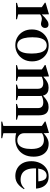

<svg xmlns="http://www.w3.org/2000/svg" viewBox="1077 -1625 776 2970"><g transform="rotate(90 1465.0 -140.0)"><path d="M360.5 -502.5Q385.5 -502.5 399 -488.5Q412.5 -474.5 412.5 -451Q412.5 -422.5 394.5 -404.2Q376.5 -386 349 -386Q335 -386 322.8 -389.5Q310.5 -393 297.5 -396.2Q284.5 -399.5 268 -399.5Q254.5 -399.5 241.5 -395Q228.5 -390.5 216.5 -382.8Q204.5 -375 192.5 -364L190 -386Q226.5 -424 252.8 -447Q279 -470 298 -482Q317 -494 331.8 -498.2Q346.5 -502.5 360.5 -502.5ZM203 -409V-33L278.5 -15V0H24V-15L91 -32.5V-397.5Q84.5 -403.5 75.5 -409.8Q66.5 -416 53.2 -424.8Q40 -433.5 22 -445.5V-457L195.5 -508H201.5Z M682.5 -18Q723.5 -18 751.8 -42.2Q780 -66.5 794.2 -115.8Q808.5 -165 808.5 -240Q808.5 -317.5 794.5 -369.8Q780.5 -422 752.5 -448.5Q724.5 -475 682.5 -475Q641.5 -475 613.2 -451Q585 -427 570.8 -377.8Q556.5 -328.5 556.5 -253.5Q556.5 -176.5 570.5 -124Q584.5 -71.5 612.5 -44.8Q640.5 -18 682.5 -18ZM679.5 11Q609.5 11 554.2 -21.8Q499 -54.5 467.2 -112.2Q435.5 -170 435.5 -245.5Q435.5 -321.5 468.8 -380Q502 -438.5 558.5 -471.5Q615 -504.5 685.5 -504.5Q757 -504.5 811.8 -471.8Q866.5 -439 898 -381.2Q929.5 -323.5 929.5 -248Q929.5 -172 896 -113.5Q862.5 -55 805.8 -22Q749 11 679.5 11Z M1166.5 -406V-32.5L1230.5 -15V0H987.5V-15L1054.5 -32.5V-397.5Q1046.5 -405 1031.2 -415.8Q1016 -426.5 985.5 -445.5V-457L1156.5 -508H1162.5ZM1465.5 -358V-32.5L1529 -15V0H1289V-15L1353.5 -32.5V-338.5Q1353.5 -367 1343.5 -385.2Q1333.5 -403.5 1313.8 -412.5Q1294 -421.5 1264 -421.5Q1232.5 -421.5 1203 -412.5Q1173.5 -403.5 1153.5 -390.5L1145.5 -405Q1180 -436 1206 -455.2Q1232 -474.5 1253.2 -485Q1274.5 -495.5 1294.5 -499.5Q1314.5 -503.5 1337.5 -503.5Q1382 -503.5 1410.2 -487Q1438.5 -470.5 1452 -438Q1465.5 -405.5 1465.5 -358ZM1764 -353V-32.5L1831.5 -15V0H1588V-15L1652 -32.5V-338.5Q1652 -367 1642.2 -385.2Q1632.5 -403.5 1612.5 -412.5Q1592.5 -421.5 1562.5 -421.5Q1531 -421.5 1501.5 -412.5Q1472 -403.5 1452 -390.5L1444 -405Q1479 -436 1505 -455.2Q1531 -474.5 1552.2 -485Q1573.5 -495.5 1593.5 -499.5Q1613.5 -503.5 1636 -503.5Q1702.5 -503.5 1733.2 -466.2Q1764 -429 1764 -353Z M2284.5 -235Q2284.5 -335.5 2249.2 -383.5Q2214 -431.5 2144.5 -431.5Q2119.5 -431.5 2096.5 -426.2Q2073.5 -421 2052.8 -409.5Q2032 -398 2012.5 -379L2007 -396Q2039 -427.5 2066 -448.5Q2093 -469.5 2116.5 -481.8Q2140 -494 2161.2 -499.2Q2182.5 -504.5 2203 -504.5Q2267 -504.5 2311.8 -475.8Q2356.5 -447 2380 -395.2Q2403.5 -343.5 2403.5 -273Q2403.5 -183.5 2368.8 -119.8Q2334 -56 2273.5 -22.5Q2213 11 2135.5 11Q2107.5 11 2078.8 6.8Q2050 2.5 2022.2 -6.2Q1994.5 -15 1968.5 -28.5H2040.5V196L2117.5 213.5V228.5H1861.5V213.5L1928.5 196V-398Q1922 -403.5 1913 -409.8Q1904 -416 1891 -424.8Q1878 -433.5 1859.5 -446V-457L2031 -508H2037L2040.5 -426.5V-122Q2040.5 -92 2054.5 -68.8Q2068.5 -45.5 2093.5 -32.5Q2118.5 -19.5 2150.5 -19.5Q2193 -19.5 2223 -43.5Q2253 -67.5 2268.8 -115.5Q2284.5 -163.5 2284.5 -235Z M2711.5 -504.5Q2766.5 -504.5 2806.2 -481.8Q2846 -459 2869.2 -415.5Q2892.5 -372 2897.5 -309.5H2569.5V-342.5L2838 -345.5L2788 -323.5Q2784 -376 2773 -409Q2762 -442 2743.5 -457.8Q2725 -473.5 2697.5 -473.5Q2662.5 -473.5 2637.2 -453.2Q2612 -433 2598.2 -391.8Q2584.5 -350.5 2584.5 -288.5Q2584.5 -212.5 2605.2 -164.5Q2626 -116.5 2665.2 -93.5Q2704.5 -70.5 2760.5 -70.5Q2786.5 -70.5 2810.2 -77.2Q2834 -84 2856 -97.5Q2878 -111 2896 -132L2906.5 -122.5Q2875.5 -74 2844.2 -44.5Q2813 -15 2778.5 -2Q2744 11 2703 11Q2637 11 2585 -18.5Q2533 -48 2503.2 -103.5Q2473.5 -159 2473.5 -238Q2473.5 -310 2501.5 -370.5Q2529.5 -431 2582.8 -467.8Q2636 -504.5 2711.5 -504.5Z"/></g></svg>

Font: Newsreader 60pt Medium
Style: Regular
Weight: 500
Designer: Hugues Gentile
Foundry: Production Type
Version: Version 1.003